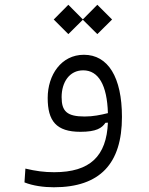

<svg xmlns="http://www.w3.org/2000/svg" viewBox="-20 -565 626 808"><path d="M206.5 223.1C401.4 223.1 493.2 123 493.2 -72.8C493.2 -240.2 434.6 -334.5 333 -334.5C237.8 -334.5 180.7 -249.5 180.7 -152.8C180.7 -56.2 216.3 -10.3 318.4 -10.3C385.3 -10.3 408.7 -25.9 423.8 -48.3L434.1 -48.8C428.2 91.8 359.4 159.7 208 159.7C165.5 159.7 130.4 154.8 86.9 144.5L83 202.6C118.2 216.8 164.1 223.1 206.5 223.1ZM434.1 -88.9C402.8 -81.1 371.6 -74.7 336.4 -74.7C261.7 -74.7 239.3 -96.7 239.3 -156.2C239.3 -218.8 272 -269 330.1 -269C394.5 -269 430.7 -207 434.1 -88.9ZM389.6 -421.4 451.7 -482.9 389.6 -544.9 328.6 -483.4 267.6 -544.9 206.1 -482.9 267.6 -421.4 328.6 -481.9Z"/></svg>

Font: Cascadia Mono NF Light
Style: Regular
Weight: 300
Monospace: yes
Designer: Aaron Bell
Foundry: Saja Typeworks
Version: Version 2404.023